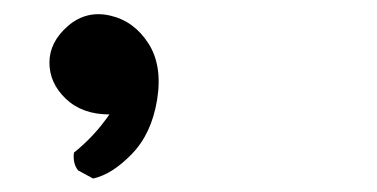

<svg xmlns="http://www.w3.org/2000/svg" viewBox="-20 -160 540 275"><path d="M113.3 95.7 91.8 84Q84 74.2 85.9 58.6Q115.2 35.2 136.7 3.9Q97.7 3.9 74.2 -18.6Q50.8 -41 50.8 -70.3Q50.8 -99.6 77.1 -122.6Q103.5 -145.5 137.7 -137.7Q171.9 -129.9 192.4 -98.1Q212.9 -66.4 205.1 -17.6Q197.3 31.2 168.9 60.5Q140.6 89.8 113.3 95.7Z"/></svg>

Font: NaikaiFont
Style: Regular-Lite
Weight: 400
Version: Version 1.67